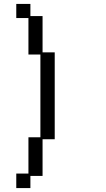

<svg xmlns="http://www.w3.org/2000/svg" viewBox="-20 -869 540 979"><path d="M125 16V-169H186V-591H125V-777H63V-849H135V-787H197V-602H259V-159H197V28H135V90H63V16Z"/></svg>

Font: DotGothic16
Style: Regular
Weight: 400
Designer: Fontworks Inc.
Foundry: Fontworks Inc.
Version: Version 1.100